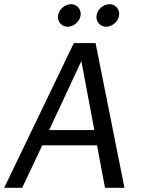

<svg xmlns="http://www.w3.org/2000/svg" viewBox="-85 -898 694 918"><path d="M301 -831C301 -857 281 -878 254 -878C223 -877 193 -851 192 -817C192 -791 212 -770 239 -770C270 -771 300 -797 301 -831ZM485 -831C485 -857 465 -878 438 -878C407 -877 377 -851 376 -817C376 -791 396 -770 423 -770C454 -771 484 -797 485 -831ZM304 -606 366 -276H150ZM510 0 372 -692H268L-65 0H21L117 -203H379L417 0Z"/></svg>

Font: Cantarell
Style: Oblique
Weight: 400
Italic angle: -8°
Designer: Dave Crossland
Version: Version 0.024